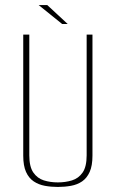

<svg xmlns="http://www.w3.org/2000/svg" viewBox="-20 -728 458 760"><path d="M209 12Q182 12 157.5 7.5Q133 3 113.5 -10Q94 -23 83 -47.5Q72 -72 72 -112V-591H96V-113Q96 -68 112 -45Q128 -22 153.5 -14Q179 -6 209 -6Q239 -6 265 -14Q291 -22 307 -45Q323 -68 323 -113V-591H346V-112Q346 -72 335 -47.5Q324 -23 305 -10Q286 3 261 7.5Q236 12 209 12ZM226 -633 133 -708H167L248 -633Z"/></svg>

Font: Alumni Sans Thin Thin
Style: Regular
Weight: 250
Version: Version 1.018